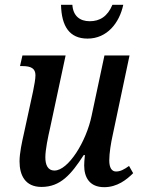

<svg xmlns="http://www.w3.org/2000/svg" viewBox="-20 -766 584 796"><path d="M343 -606C424 -606 475 -671 491 -746H446C426 -698 394 -678 352 -678C311 -678 283 -700 280 -746H233C235 -657 268 -606 343 -606ZM412 10C466 10 505 -21 532 -48L515 -78C494 -63 479 -55 461 -55C443 -55 433 -71 433 -101C433 -131 440 -174 447 -205L517 -536H413L360 -287C338 -179 263 -59 206 -59C177 -59 168 -84 168 -114C168 -145 179 -198 188 -237L252 -536H73L63 -492H73C109 -492 127 -482 127 -454C127 -438 122 -412 117 -387L79 -212C71 -177 61 -131 61 -97C61 -40 84 9 152 9C231 9 275 -43 327 -123H332C330 -105 329 -90 329 -80C329 -31 351 10 412 10Z"/></svg>

Font: Noto Serif Condensed Medium
Style: Italic
Weight: 500
Width: 3
Italic angle: -12°
Designer: Monotype Design Team
Foundry: Monotype Imaging Inc.
Version: Version 2.013